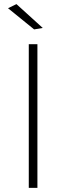

<svg xmlns="http://www.w3.org/2000/svg" viewBox="-20 -914 322 934"><path d="M60 -894 19 -874 146 -771 188 -778ZM120 -699V0H162V-699Z"/></svg>

Font: Montserrat arm ExtraLight
Style: Regular
Weight: 275
Designer: Julieta Ulanovsky
Foundry: Julieta Ulanovsky
Version: Version 6.000;PS 006.000;hotconv 1.0.88;makeotf.lib2.5.64775